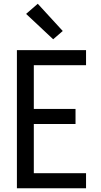

<svg xmlns="http://www.w3.org/2000/svg" viewBox="-20 -1002 540 1022"><path d="M70 0V-735H438V-655H160V-422H382V-342H160V-80H438V0ZM263 -793 119 -928 181 -982 314 -837Z"/></svg>

Font: Iosevka SS04 Medium
Style: Regular
Weight: 500
Monospace: yes
Designer: Belleve Invis
Foundry: Belleve Invis
Version: Version 19.0.0; ttfautohint (v1.8.4)